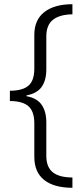

<svg xmlns="http://www.w3.org/2000/svg" viewBox="-20 -734 399 912"><path d="M324 158Q237 158 190 121Q143 84 143 11V-148Q143 -205 115 -229.5Q87 -254 27 -254V-303Q87 -303 115 -327Q143 -351 143 -408V-568Q143 -640 191 -677Q239 -714 324 -714V-666Q263 -665 231.5 -640Q200 -615 200 -561V-404Q200 -353 178 -321.5Q156 -290 106 -281V-277Q156 -268 178 -236Q200 -204 200 -153V6Q200 60 231 84.5Q262 109 324 109Z"/></svg>

Font: Noto Sans Arabic UI Lt
Style: Regular
Weight: 300
Designer: Monotype Design Team, Nadine Chahine and Nizar Qandah
Foundry: Monotype Imaging Inc.
Version: Version 2.010; ttfautohint (v1.8.4.7-5d5b)